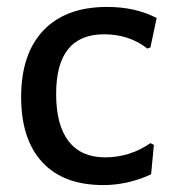

<svg xmlns="http://www.w3.org/2000/svg" viewBox="-20 -527 511 554"><path d="M289 -507Q371 -507 432 -475L414 -390L405 -387Q353 -428 280 -428Q142 -428 142 -256Q142 -166 178 -119.5Q214 -73 283 -73Q355 -73 414 -114L424 -109L416 -24Q349 7 278 7Q163 7 102 -59Q41 -125 41 -247Q41 -372 105.5 -439.5Q170 -507 289 -507Z"/></svg>

Font: Alegreya Sans SC Medium
Style: Regular
Weight: 500
Designer: Juan Pablo del Peral
Foundry: Huerta Tipografica
Version: Version 2.001;PS 002.001;hotconv 1.0.88;makeotf.lib2.5.64775